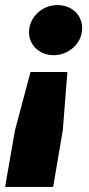

<svg xmlns="http://www.w3.org/2000/svg" viewBox="-44 -554 351 755"><path d="M221 -271H76L15 -42L-24 181H165L203 -42ZM182 -534C120 -534 70 -485 70 -427C70 -377 111 -337 167 -337C226 -337 279 -383 279 -443C279 -495 239 -534 182 -534Z"/></svg>

Font: Fixel Display ExtraBold
Style: Italic
Weight: 800
Italic angle: -10°
Designer: AlfaBravo + MacPaw
Foundry: Kyrylo Tkachov, Marchela Mozhyna, Serhii Makarenko, Maria Weinstein, Zakhar Kryvoshyya
Version: Version 1.210;Glyphs 3.2 (3217)